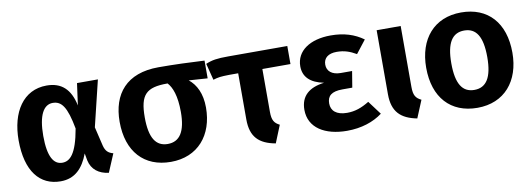

<svg xmlns="http://www.w3.org/2000/svg" viewBox="-51 -889 3330 1204"><g transform="rotate(-10 1613.5 -286.5)"><path d="M273 -590C124 -590 41 -461 41 -282C41 -84 125 17 257 17C348 17 401 -39 435 -129L443 -84C456 -23 501 9 563 17L612 -99C580 -107 564 -123 555 -157L526 -279L597 -572H464L445 -433C423 -539 367 -590 273 -590ZM292 -476C348 -476 380 -434 406 -293C378 -133 335 -96 287 -96C233 -96 198 -148 198 -282C198 -414 234 -476 292 -476Z M1276 -572C1187 -577 1082 -581 984 -581C780 -581 685 -463 685 -286C685 -96 789 17 959 17C1131 17 1234 -105 1234 -281C1234 -370 1203 -430 1157 -467L1276 -459ZM959 -97C884 -97 845 -154 845 -286C845 -431 887 -471 1020 -471H1023C1051 -441 1074 -384 1074 -281C1074 -156 1035 -97 959 -97Z M1803 -457V-572H1427C1356 -572 1323 -567 1283 -550L1310 -444C1343 -454 1358 -456 1413 -457H1470V-163C1470 -52 1521 -2 1626 17L1671 -94C1637 -111 1624 -131 1624 -184V-457Z M2082 -590C1950 -590 1861 -530 1861 -432C1861 -365 1904 -322 1990 -305C1894 -293 1839 -247 1839 -159C1839 -44 1940 17 2081 17C2172 17 2250 -9 2307 -52L2242 -139C2193 -109 2151 -94 2100 -94C2032 -94 1999 -125 1999 -171C1999 -219 2026 -244 2097 -244H2159L2176 -347H2104C2048 -347 2017 -374 2017 -415C2017 -458 2048 -482 2101 -482C2150 -482 2185 -469 2225 -446L2289 -528C2232 -569 2166 -590 2082 -590Z M2525 -572H2372V-164C2372 -53 2424 -3 2527 17L2573 -94C2538 -111 2525 -131 2525 -184Z M2912 -590C2740 -590 2637 -469 2637 -286C2637 -96 2741 17 2911 17C3083 17 3186 -105 3186 -286C3186 -476 3083 -590 2912 -590ZM2912 -475C2987 -475 3026 -418 3026 -286C3026 -156 2987 -97 2911 -97C2836 -97 2797 -154 2797 -286C2797 -417 2836 -475 2912 -475Z"/></g></svg>

Font: Glow Sans SC Normal
Style: Bold
Weight: 700
Designer: Ryoko NISHIZUKA (kana, bopomofo & ideographs); Paul D. Hunt (Latin, Greek & Cyrillic); Sandoll Communications, Soo-young
Version: Version 0.93